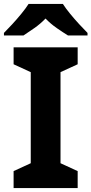

<svg xmlns="http://www.w3.org/2000/svg" viewBox="-37 -954 464 974"><path d="M357 0H32V-86L119 -126V-588L32 -628V-714H357V-628L270 -588V-126L357 -86ZM282 -934Q296 -912 318.5 -884.5Q341 -857 365 -831Q389 -805 407 -787V-774H308Q282 -790 251 -811.5Q220 -833 194 -860Q168 -833 138 -812Q108 -791 82 -774H-17V-787Q2 -806 25.5 -831.5Q49 -857 71.5 -884.5Q94 -912 108 -934Z"/></svg>

Font: Noto Sans Tangsa
Style: Regular
Weight: 400
Designer: David Williams
Foundry: Google LLC
Version: Version 1.504